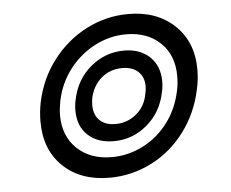

<svg xmlns="http://www.w3.org/2000/svg" viewBox="-43 -566 751 623"><g transform="rotate(-5 332.5 -254.0)"><path d="M82 -193Q82 -223 88 -254Q104 -331 149.5 -390.5Q195 -450 259.5 -483Q324 -516 396 -516Q489 -516 546.5 -461.5Q604 -407 604 -317Q604 -285 597 -254Q581 -177 536 -117Q491 -57 426.5 -24.5Q362 8 290 8Q196 8 139 -46.5Q82 -101 82 -193ZM532 -254Q537 -275 537 -302Q537 -370 494.5 -410.5Q452 -451 383 -451Q330 -451 281.5 -426Q233 -401 198.5 -356.5Q164 -312 152 -254Q147 -227 147 -208Q147 -140 190 -99Q233 -58 303 -58Q356 -58 404.5 -82.5Q453 -107 486.5 -151.5Q520 -196 532 -254ZM198 -219Q198 -238 202 -254Q215 -319 263 -359Q311 -399 372 -399Q424 -399 455.5 -369Q487 -339 487 -289Q487 -270 483 -254Q470 -189 422.5 -149Q375 -109 314 -109Q261 -109 229.5 -138.5Q198 -168 198 -219ZM429 -254Q432 -266 432 -278Q432 -308 413 -325.5Q394 -343 361 -343Q322 -343 293.5 -319Q265 -295 256 -254Q254 -238 254 -232Q254 -200 272.5 -182Q291 -164 324 -164Q363 -164 392.5 -188.5Q422 -213 429 -254Z"/></g></svg>

Font: Taviraj
Style: Bold Italic
Weight: 700
Italic angle: -12°
Designer: Katatrad Team
Foundry: CadsonDemak
Version: Version 1.001